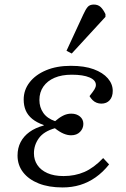

<svg xmlns="http://www.w3.org/2000/svg" viewBox="-20 -809 552 843"><path d="M255 14Q194 14 150 -3.5Q106 -21 81.5 -52.5Q57 -84 57 -126Q57 -159 70.5 -185Q84 -211 109.5 -229.5Q135 -248 172 -258V-260Q141 -271 121.5 -287Q102 -303 93 -324Q84 -345 84 -372Q84 -414 110 -447.5Q136 -481 182.5 -500.5Q229 -520 291 -520Q351 -520 391.5 -505Q432 -490 453.5 -465Q475 -440 475 -410Q475 -384 461.5 -369Q448 -354 425 -354Q414 -354 404 -358Q394 -362 386.5 -369.5Q379 -377 373 -387Q389 -407 395 -417Q401 -427 401 -436Q401 -457 373 -469Q345 -481 295 -481Q251 -481 219.5 -467.5Q188 -454 170.5 -429Q153 -404 153 -370Q153 -338 170 -313.5Q187 -289 222 -277Q239 -292 256.5 -301Q274 -310 293 -310Q316 -310 331 -297.5Q346 -285 346 -265Q346 -245 331.5 -230Q317 -215 292 -215Q276 -215 258.5 -222.5Q241 -230 221 -246Q172 -232 150.5 -202Q129 -172 129 -136Q129 -107 144 -84.5Q159 -62 188 -49Q217 -36 259 -36Q309 -36 350.5 -54Q392 -72 433 -115L459 -87Q432 -53 400 -30.5Q368 -8 332 3Q296 14 255 14ZM295 -574 272 -586 346 -746Q356 -768 365 -778.5Q374 -789 392 -789Q410 -789 421.5 -778.5Q433 -768 443 -747V-735Z"/></svg>

Font: Literata 24pt Light
Style: Italic
Weight: 300
Italic angle: -2°
Designer: Latin by Veronika Burian and Jose Scaglione. Greek by Irene Vlachou. Cyrillic by Vera Evstafieva
Foundry: TypeTogether
Version: Version 3.103;gftools[0.9.29]